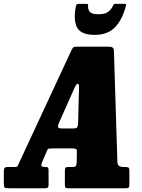

<svg xmlns="http://www.w3.org/2000/svg" viewBox="-70 -1004 760 1024"><path d="M-49.5 -25.5V-90.5Q-49.5 -103 -45.8 -108.2Q-42 -113.5 -28.5 -113.5H9Q22 -113.5 23.8 -118.5Q25.5 -123.5 30 -131.5L312.5 -739Q318 -749.5 322.2 -752.2Q326.5 -755 342.5 -755H507Q523.5 -755 530.2 -750.5Q537 -746 537.5 -734.5L556 -142.5Q556.5 -127.5 563.2 -120.5Q570 -113.5 589.5 -113.5H596Q608.5 -113.5 614.2 -110.8Q620 -108 620 -94.5V-21Q620 -7 616 -3.5Q612 0 598 0H294.5Q281 0 278.5 -4.5Q276 -9 276 -22.5V-93.5Q276 -107 279.8 -110.2Q283.5 -113.5 297 -113.5H315Q331.5 -113.5 334.5 -118Q337.5 -122.5 339 -137L340 -195.5Q340.5 -206.5 335 -209.5Q329.5 -212.5 315 -212.5H212.5Q198.5 -212.5 191.8 -211.5Q185 -210.5 181 -201L152.5 -134Q144.5 -113.5 167 -113.5H172.5Q183.5 -113.5 186.2 -109.8Q189 -106 189 -95V-18.5Q189 -6.5 184.8 -3.2Q180.5 0 169 0H-21.5Q-40 0 -44.8 -3.5Q-49.5 -7 -49.5 -25.5ZM327.5 -535.5 244.5 -349Q240 -338 239.2 -328.5Q238.5 -319 258 -319H322Q340 -319 343 -327.2Q346 -335.5 346.5 -347.5L351.5 -537.5Q352 -557.5 344.5 -557.5Q340.5 -557.5 336 -551Q331.5 -544.5 327.5 -535.5ZM435 -818Q360 -818 340 -859.5Q320 -901 335.5 -974Q337.5 -983.5 349 -983.5H392.5Q400.5 -983.5 400 -975.5Q398 -955.5 408.2 -941.8Q418.5 -928 455 -928Q489.5 -928 505.8 -940.2Q522 -952.5 530.5 -969Q534 -976 536 -979.8Q538 -983.5 547 -983.5H593.5Q601.5 -983.5 602.2 -981.2Q603 -979 601 -971.5Q583 -900 543.8 -859Q504.5 -818 435 -818Z"/></svg>

Font: Besley* Condensed Heavy
Style: Italic
Weight: 800
Width: 3
Italic angle: -13°
Designer: Owen Earl
Foundry: indestructible type*
Version: Version 3.000; ttfautohint (v1.8.3)